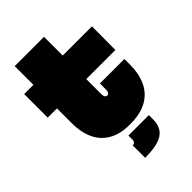

<svg xmlns="http://www.w3.org/2000/svg" viewBox="-277 -849 1176 1176"><g transform="rotate(-45 310.5 -261.0)"><path d="M342 -247Q342 -230.5 347.2 -222.2Q352.5 -214 362 -214Q372 -214 377 -222.2Q382 -230.5 382 -247V-298H594V-248Q594 -171 567.2 -113Q540.5 -55 483.8 -22.5Q427 10 337 10Q250 10 195 -22.5Q140 -55 114 -112.8Q88 -170.5 88 -247V-376H8V-580H88V-742H342V-580H595L594 -376H342ZM280 51H457V87Q457 156.5 411 188.2Q365 220 256 220V112Q267.5 112 273.8 105.5Q280 99 280 87Z"/></g></svg>

Font: Hepta Slab ExtraLight Black
Style: Regular
Weight: 900
Version: Version 1.102